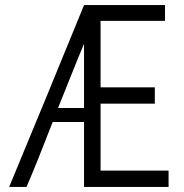

<svg xmlns="http://www.w3.org/2000/svg" viewBox="-20 -734 724 754"><path d="M642 0V-64H375V-327H588V-391H375V-652H628V-714H310C251 -568 77 -146 16 0H84C111 -61 148 -155 187 -255H310V0ZM310 -310H208C247 -406 283 -499 310 -562Z"/></svg>

Font: Josefin Sans
Style: Regular
Weight: 400
Designer: Santiago Orozco
Foundry: Typemade
Version: 1.000